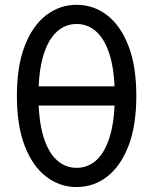

<svg xmlns="http://www.w3.org/2000/svg" viewBox="-20 -752 624 782"><path d="M94.7 -400.4V-322.3H488.3V-400.4ZM136.7 -361.3Q136.7 -459 156 -524.2Q175.3 -589.4 210.4 -621.8Q245.6 -654.3 292 -654.3Q338.9 -654.3 373.8 -621.8Q408.7 -589.4 428 -524.2Q447.3 -459 447.3 -361.3Q447.3 -263.7 428 -198.5Q408.7 -133.3 373.8 -100.8Q338.9 -68.4 292 -68.4Q245.6 -68.4 210.4 -100.8Q175.3 -133.3 156 -198.5Q136.7 -263.7 136.7 -361.3ZM48.8 -361.3Q48.8 -239.3 81.1 -156.7Q113.3 -74.2 168.5 -32.2Q223.6 9.8 292 9.8Q360.8 9.8 415.8 -32.2Q470.7 -74.2 502.9 -156.7Q535.2 -239.3 535.2 -361.3Q535.2 -483.4 502.9 -565.9Q470.7 -648.4 415.8 -690.4Q360.8 -732.4 292 -732.4Q223.6 -732.4 168.5 -690.4Q113.3 -648.4 81.1 -565.9Q48.8 -483.4 48.8 -361.3Z"/></svg>

Font: Giphurs SC
Style: Regular
Weight: 400
Version: Version 0.920